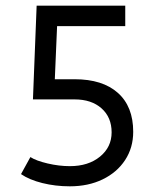

<svg xmlns="http://www.w3.org/2000/svg" viewBox="-20 -640 558 676"><path d="M226 16Q175 16 129 4.5Q83 -7 54 -27L87 -87Q107 -74 147.5 -64.5Q188 -55 226 -55Q291 -55 332 -88.5Q373 -122 373 -174Q373 -227 337.5 -258.5Q302 -290 243 -290H96L109 -620H421V-548H181L173 -361H243Q341 -361 395 -313Q449 -265 449 -176Q449 -120 420.5 -76.5Q392 -33 341.5 -8.5Q291 16 226 16Z"/></svg>

Font: Imprima
Style: Regular
Weight: 400
Designer: Eduardo Tunni
Foundry: Eduardo Tunni
Version: Version 1.002; ttfautohint (v1.8.4.7-5d5b);gftools[0.9.23]